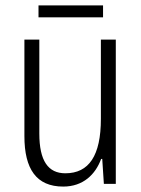

<svg xmlns="http://www.w3.org/2000/svg" viewBox="-20 -678 521 708"><path d="M360 -658H122V-614H360ZM407 -532H352V-240C352 -104 308 -39 221 -39C158 -39 125 -84 125 -186V-532H70V-176C70 -55 114 10 213 10C287 10 332 -35 353 -92H357L363 0H407Z"/></svg>

Font: Noto Sans Malayalam Condensed Light
Style: Regular
Weight: 300
Width: 3
Designer: Jelle Bosma - Monotype Design Team
Foundry: Monotype Imaging Inc.
Version: Version 2.104